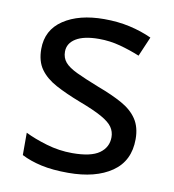

<svg xmlns="http://www.w3.org/2000/svg" viewBox="-68 -607 615 677"><g transform="rotate(10 239.5 -268.0)"><path d="M434 -148Q434 -70 376 -30Q318 10 220 10Q164 10 123.5 1Q83 -8 52 -24V-104Q84 -88 129.5 -74.5Q175 -61 222 -61Q289 -61 319 -82.5Q349 -104 349 -140Q349 -160 338 -176Q327 -192 298.5 -208Q270 -224 217 -244Q165 -264 128 -284Q91 -304 71 -332Q51 -360 51 -404Q51 -472 106.5 -509Q162 -546 252 -546Q301 -546 343.5 -536.5Q386 -527 423 -510L393 -440Q359 -454 322 -464Q285 -474 246 -474Q192 -474 163.5 -456.5Q135 -439 135 -409Q135 -387 148 -371.5Q161 -356 191.5 -341.5Q222 -327 273 -307Q324 -288 360 -268Q396 -248 415 -219.5Q434 -191 434 -148Z"/></g></svg>

Font: Noto Sans Vai
Style: Regular
Weight: 400
Designer: Monotype Design Team
Foundry: Monotype Imaging Inc.
Version: Version 2.001; ttfautohint (v1.8.4.7-5d5b)